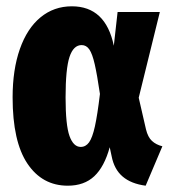

<svg xmlns="http://www.w3.org/2000/svg" viewBox="-20 -571 547 609"><path d="M341 -426 353 -533H487L420 -261L443 -161Q449 -136 462 -124Q475 -112 495 -107L442 18Q396 12 369 -11Q342 -34 334 -76L328 -104Q311 -42 279 -12Q247 18 195 18Q114 18 67 -52Q20 -122 20 -262Q20 -350 43 -415.5Q66 -481 108.5 -516Q151 -551 208 -551Q315 -551 341 -426ZM188 -262Q188 -174 200.5 -139.5Q213 -105 236 -105Q252 -105 262.5 -119.5Q273 -134 281 -170Q289 -206 297 -273Q288 -334 280.5 -367Q273 -400 263.5 -414Q254 -428 239 -428Q213 -428 200.5 -390.5Q188 -353 188 -262Z"/></svg>

Font: Fira Sans Extra Condensed ExtraBold
Style: Regular
Weight: 800
Width: 1
Designer: Carrois Corporate & Edenspiekermann AG
Foundry: Carrois Corporate GbR & Edenspiekermann AG
Version: Version 4.203